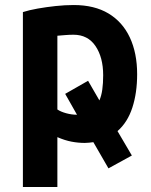

<svg xmlns="http://www.w3.org/2000/svg" viewBox="-20 -558 600 763"><path d="M71 185V-510Q96 -518 130 -524Q164 -530 201 -534Q238 -538 273 -538Q355 -538 411 -504.5Q467 -471 496 -409Q525 -347 525 -263Q525 -189 506 -130.5Q487 -72 447 -37L504 60L411 111L351 7Q343 8 334 9Q325 10 317 10Q291 10 264.5 5Q238 0 208 -13V185ZM286 -102 239 -185 330 -237 375 -159Q383 -177 386.5 -202Q390 -227 390 -259Q390 -330 359.5 -375Q329 -420 272 -420Q256 -420 238 -418.5Q220 -417 208 -416V-123Q221 -114 243 -108Q265 -102 286 -102Z"/></svg>

Font: Ubuntu Sans Mono
Style: Regular
Weight: 400
Monospace: yes
Designer: Dalton Maag Ltd
Foundry: Dalton Maag Ltd
Version: Version 1.006